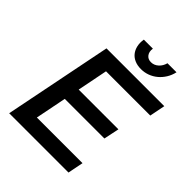

<svg xmlns="http://www.w3.org/2000/svg" viewBox="-247 -1035 1172 1172"><g transform="rotate(45 339.0 -449.5)"><path d="M237 -402H580L559 -302H217L177 -101H571L551 0H39L179 -700H678L658 -599H276ZM380.5 -899Q376 -869.5 390 -850.8Q404 -832 430.5 -832Q457 -832 478 -850.8Q499 -869.5 506.5 -899H584.5Q577.5 -867.5 561.5 -841.8Q545.5 -816 523.2 -797.5Q501 -779 473.8 -769Q446.5 -759 416.5 -759Q386.5 -759 363 -769Q339.5 -779 324.5 -797.5Q309.5 -816 303.5 -841.8Q297.5 -867.5 302.5 -899Z"/></g></svg>

Font: Argentum Sans
Style: Italic
Weight: 400
Italic angle: -11.3099°
Designer: Julieta Ulanovsky, Owen Earl, Rasmus Andersson, Cristiano Sobral
Foundry: The Argentum Sans Project Authors
Version: Version 3.131; ttfautohint (v1.8.4.7-5d5b-dirty)